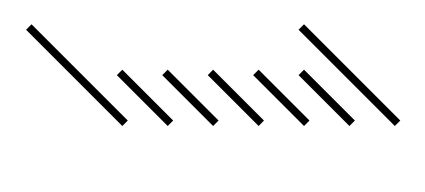

<svg xmlns="http://www.w3.org/2000/svg" viewBox="-112 -218 334 151"><g transform="rotate(-90 55.5 -143.0)"><path d="M35.7 4.3 111.4 -71.4 107.1 -75.7 31.4 0ZM35.7 -31.4 75.7 -71.4 71.4 -75.7 31.4 -35.7ZM35.7 -67.1 75.7 -107.1 71.4 -111.4 31.4 -71.4ZM35.7 -102.9 75.7 -142.9 71.4 -147.1 31.4 -107.1ZM35.7 -138.6 75.7 -178.6 71.4 -182.9 31.4 -142.9ZM35.7 -174.3 75.7 -214.3 71.4 -218.6 31.4 -178.6ZM35.7 -210 111.4 -285.7 107.1 -290 31.4 -214.3Z"/></g></svg>

Font: Gossip Low Needlepoint
Style: Regular
Weight: 100
Width: 3
Designer: Deborah Khodanovich
Version: Version 1.001;Glyphs 3.3.1 (3343)